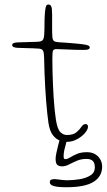

<svg xmlns="http://www.w3.org/2000/svg" viewBox="-20 -602 460 827"><path d="M268 9Q256.5 9 239.8 4Q223 -1 208.5 -18.8Q194 -36.5 188.5 -74Q186 -91.5 183.5 -114.8Q181 -138 178.8 -165.8Q176.5 -193.5 174.8 -224.2Q173 -255 171.8 -287.8Q170.5 -320.5 170 -354Q169.5 -376.5 165.2 -384Q161 -391.5 148 -392.5Q139 -393.5 121.2 -394Q103.5 -394.5 85 -395Q66.5 -395.5 54.5 -396Q42 -397 37.2 -400Q32.5 -403 32.5 -409Q32.5 -412 35.2 -414.2Q38 -416.5 44 -418Q50 -419.5 59.5 -419.5Q90.5 -420.5 108 -421Q125.5 -421.5 141.5 -422Q159 -423 164.2 -429.5Q169.5 -436 170.5 -454Q171.5 -464.5 171.5 -480.8Q171.5 -497 171.8 -513.8Q172 -530.5 173 -542Q174.5 -561 177.2 -571.8Q180 -582.5 188 -582.5Q195.5 -582.5 199 -577.5Q202.5 -572.5 203.5 -562.8Q204.5 -553 204.5 -538.5Q204.5 -519.5 204.5 -504.8Q204.5 -490 204.5 -478.8Q204.5 -467.5 204.8 -459Q205 -450.5 205.5 -444Q206.5 -430 212.2 -425.5Q218 -421 233.5 -420Q247.5 -419.5 268 -417.8Q288.5 -416 307.2 -414.5Q326 -413 335 -411.5Q351 -409.5 358.8 -406.5Q366.5 -403.5 366.5 -398Q366.5 -392 360.5 -389.5Q354.5 -387 341 -387Q302 -387 271 -388.8Q240 -390.5 224.5 -390.5Q212 -390.5 208.8 -384.8Q205.5 -379 205.5 -351Q205.5 -323.5 206.2 -294.5Q207 -265.5 208.2 -236.5Q209.5 -207.5 211.2 -180Q213 -152.5 215.5 -128.2Q218 -104 221 -85Q227.5 -44.5 240.5 -32.5Q253.5 -20.5 267.5 -20.5Q295.5 -20.5 309.2 -32.2Q323 -44 330.8 -55.8Q338.5 -67.5 348 -67.5Q353.5 -67.5 356.2 -64.8Q359 -62 359 -56.5Q359 -47.5 351.5 -36.2Q344 -25 331.2 -14.8Q318.5 -4.5 302.2 2.2Q286 9 268 9ZM265.5 204.5Q243 204.5 227.2 202.5Q211.5 200.5 203 195.8Q194.5 191 194.5 183Q194.5 173.5 201.5 171.5Q208.5 169.5 215.5 169.5Q220.5 169.5 229 170.8Q237.5 172 248 173.2Q258.5 174.5 268.5 174.5Q295 174.5 322.8 170Q350.5 165.5 369.5 153.5Q388.5 141.5 388.5 119.5Q388.5 99.5 379.5 91Q370.5 82.5 353 82.5Q329.5 82.5 311 90.5Q292.5 98.5 277.2 106.5Q262 114.5 247.5 114.5Q235 114.5 227.2 108.5Q219.5 102.5 219.5 81.5Q219.5 73 222.8 57.2Q226 41.5 230 26Q234 10.5 236 3.5Q239.5 -8 244.2 -12.8Q249 -17.5 256 -17.5Q262.5 -17.5 265 -13.2Q267.5 -9 267.5 -3Q267.5 7 260.8 30Q254 53 254 71Q254 83.5 260.5 83.5Q270 83.5 282 76Q294 68.5 311.5 61Q329 53.5 355 53.5Q375 53.5 389.5 62Q404 70.5 412 84.8Q420 99 420 115.5Q420 158 383 181.2Q346 204.5 265.5 204.5Z"/></svg>

Font: Gluten Thin
Style: Regular
Weight: 100
Designer: Tyler Finck
Foundry: Etcetera Type Company
Version: Version 1.300